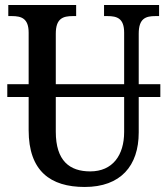

<svg xmlns="http://www.w3.org/2000/svg" viewBox="-20 -734 666 764"><path d="M317 10C460 10 532 -74 532 -207V-348H618V-399H532V-600C532 -661 560 -670 599 -670H613V-714H394V-670H407C446 -670 474 -661 474 -604V-399H202V-600C202 -661 231 -670 270 -670H283V-714H13V-670H27C65 -670 94 -661 94 -604V-399H9V-348H94V-216C94 -53 181 10 317 10ZM202 -210V-348H474V-209C474 -116 428 -52 339 -52C257 -52 202 -94 202 -210Z"/></svg>

Font: Noto Serif Condensed Medium
Style: Regular
Weight: 500
Width: 3
Designer: Monotype Design Team
Foundry: Monotype Imaging Inc.
Version: Version 2.015